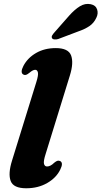

<svg xmlns="http://www.w3.org/2000/svg" viewBox="-20 -971 531 1004"><path d="M345.5 -576.5 219 -167Q206.5 -128.5 210 -114.5Q213.5 -100.5 226 -100.5Q244 -100.5 263.5 -120Q274 -128.5 280.5 -130.2Q287 -132 294 -129Q313 -120 295 -84Q274.5 -41.5 227 -14Q179.5 13.5 117 13.5Q50 13.5 35.8 -24.8Q21.5 -63 43 -131.5L170 -542Q181.5 -578.5 178.2 -592.2Q175 -606 164 -606Q152 -606 134 -590.5Q123 -581.5 116 -579.5Q109 -577.5 102.5 -581Q84 -590.5 102.5 -626.5Q124.5 -668.5 168.8 -694Q213 -719.5 271.5 -719.5Q337.5 -719.5 351.8 -681Q366 -642.5 345.5 -576.5ZM341.5 -889Q370 -921 397.5 -938Q425 -955 454.5 -949Q480.5 -943.5 487.8 -921.8Q495 -900 483.5 -877.5Q471 -850.5 447.5 -834.5Q424 -818.5 387.5 -806L284.5 -767Q275 -764 265.2 -764.8Q255.5 -765.5 252 -771.5Q248.5 -778.5 253 -786.2Q257.5 -794 265 -802Z"/></svg>

Font: Fraunces 9pt S000
Style: Bold Italic
Weight: 700
Italic angle: -16°
Version: Version 1.000; ttfautohint (v1.8.3)